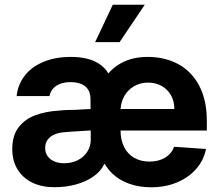

<svg xmlns="http://www.w3.org/2000/svg" viewBox="-20 -776 922 806"><path d="M408.2 -114.8 404.6 -424.7Q436.9 -481.8 485.4 -509.4Q533.9 -537.1 599.9 -537.1Q671.5 -537.1 727.7 -507.1Q783.8 -477.2 816.1 -416.5Q848.3 -355.8 848.3 -268.6V-227.9H412.2V-318.5H711.9Q711.9 -350.8 697.9 -375.7Q684 -400.7 659 -415Q634 -429.2 602.1 -429.2Q568.5 -429.2 542.2 -413.7Q515.9 -398.2 501.2 -371.5Q486.6 -344.8 486.1 -313V-228.1Q486.1 -188.3 501.1 -158.7Q516 -129.1 543.5 -113.4Q571 -97.7 607.7 -97.7Q645.5 -97.7 672.7 -114Q700 -130.3 710.8 -159.9L844.9 -150.6Q834.9 -102.2 802.9 -66.1Q770.9 -30.1 722.2 -9.9Q673.6 10.2 614.2 10.2Q564.3 10.2 522.6 -4.6Q480.8 -19.5 451.3 -47.5Q421.8 -75.5 408.2 -114.8ZM31.5 -150.4Q31.5 -207.5 58.4 -242Q85.2 -276.5 128.8 -292.5Q172.3 -308.5 228.5 -311.8Q241.7 -313.4 260.3 -314.1Q278.8 -314.9 296 -314.9Q319.6 -316.3 338.5 -317.4Q357.4 -318.5 366.9 -318.5L367.8 -228.8Q352.4 -228.2 307.7 -225.1Q292.3 -224.1 277.9 -223.2Q263.5 -222.2 252.1 -221.2Q226.4 -219.2 208.2 -211.3Q190 -203.3 179.8 -189.1Q169.6 -174.8 169.6 -155.2Q169.6 -135 179.7 -120.7Q189.7 -106.4 207.9 -98.5Q226.1 -90.7 248.9 -90.7Q281.5 -90.7 307 -103.8Q332.5 -116.9 346.7 -139.5Q361 -162.1 361 -189.6L359.9 -360.7Q359.9 -383.3 350.3 -399.2Q340.7 -415.1 321.6 -423.2Q302.5 -431.3 275.7 -431.3Q239.5 -431.3 216.4 -415.9Q193.4 -400.5 187.5 -372.7H49.9Q54.6 -419.5 82.7 -456.9Q110.8 -494.3 160.9 -515.7Q210.9 -537.1 279.1 -537.1Q316.6 -537.1 348.9 -528.8Q381.1 -520.5 406.5 -500.6Q431.9 -480.8 444.4 -447.7L426.3 -86.9H417.3Q403.8 -57.6 373 -35.7Q342.3 -13.8 299.9 -2Q257.5 9.9 207.7 9.9Q156.4 9.9 116.8 -8.8Q77.1 -27.5 54.3 -63.8Q31.5 -100 31.5 -150.4ZM453.4 -756.1H587.7L482.1 -599.2H379.4Z"/></svg>

Font: Pretendard GOV Variable
Style: Regular
Weight: 400
Designer: Base glyphs from Inter by Rasmus Andersson; Hangul glyphs from Noto Sans CJK(Source Han Sans) by Jang Soo-young and Kang
Foundry: Kil Hyung-jin
Version: Version 1.307;Glyphs 3.2 (3192)